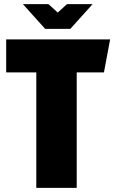

<svg xmlns="http://www.w3.org/2000/svg" viewBox="-20 -911 559 931"><path d="M484 -560H352V0H156V-560H10V-720H514ZM91 -891H215L260 -850L305 -891H429L321 -771H199Z"/></svg>

Font: Protest Strike
Style: Regular
Weight: 400
Designer: Octavio Pardo
Foundry: Ashler Design
Version: Version 2.005; ttfautohint (v1.8.4.7-5d5b)